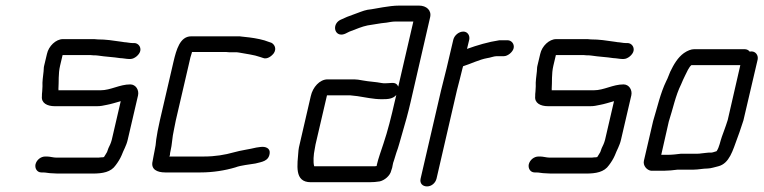

<svg xmlns="http://www.w3.org/2000/svg" viewBox="-20 -618 2732 687"><path d="M460 -464H453C445 -464 432 -467 425 -467C421 -468 417 -468 412 -469C384 -473 360 -477 329 -477C322 -478 316 -478 309 -478H205C180 -478 154 -453 148 -425L138 -383C136 -376 137 -370 136 -363C134 -343 131 -327 132 -309L131 -291C130 -284 130 -279 130 -274C127 -249 149 -238 176 -238H327C340 -238 349 -240 363 -243C375 -245 398 -252 412 -256L380 -118C377 -106 372 -96 368 -88L363 -74C360 -68 356 -63 352 -56C348 -55 345 -55 342 -55C337 -54 330 -54 325 -54H182C171 -54 158 -58 148 -58H142C126 -58 111 -46 107 -30C104 -15 113 -1 128 -1H134C144 -1 155 2 166 2C173 2 179 3 186 3H312C347 3 377 -2 394 -27C401 -36 410 -50 415 -62C422 -81 432 -96 437 -118L474 -277C478 -296 466 -316 446 -316C408 -316 376 -295 340 -295H189V-296C189 -297 190 -298 189 -299C191 -326 188 -353 195 -383L204 -421H294C301 -421 308 -421 315 -420C321 -420 327 -420 332 -419C357 -415 385 -414 410 -410C418 -410 433 -407 440 -407H447C461 -407 479 -422 482 -436C485 -451 474 -464 460 -464Z M571 -1H697C742 -1 785 -8 822 -19C843 -27 872 -29 894 -33C917 -39 942 -41 945 -70C947 -87 931 -95 911 -92L897 -90C873 -84 841 -80 817 -73C785 -64 750 -58 710 -58H586L588 -63C588 -68 589 -73 590 -77C596 -101 596 -127 602 -152C604 -161 606 -173 609 -187L658 -398C660 -407 662 -417 666 -428L667 -432H789C794 -431 801 -431 807 -431H822C826 -431 830 -431 835 -430C861 -425 889 -422 911 -414L920 -411C935 -404 952 -417 960 -428C971 -445 961 -460 951 -465L942 -468C923 -476 896 -481 873 -484L855 -486C848 -487 843 -487 838 -488H664C624 -488 611 -440 601 -398L552 -187C549 -172 546 -160 544 -149L539 -119C538 -104 536 -92 533 -78C530 -66 529 -54 526 -41C519 -12 542 -1 571 -1Z M1398 -278 1392 -253C1381 -204 1367 -148 1352 -104C1344 -79 1334 -53 1328 -27V-24C1324 -23 1319 -23 1315 -23H1105C1104 -23 1105 -23 1104 -24C1100 -38 1102 -66 1106 -84C1107 -89 1108 -95 1109 -101L1150 -277H1225C1230 -277 1236 -277 1241 -276L1259 -274C1287 -270 1315 -263 1346 -263C1369 -263 1385 -264 1398 -278ZM1359 -320C1354 -320 1350 -320 1345 -321C1326 -325 1299 -326 1279 -330L1261 -333C1253 -334 1245 -334 1238 -334H1152C1124 -334 1099 -306 1092 -274L1052 -101C1050 -94 1049 -87 1048 -80C1044 -27 1032 34 1092 34H1302C1317 34 1325 33 1339 31C1356 27 1376 11 1380 -8C1383 -15 1384 -21 1385 -27C1386 -32 1387 -38 1390 -45L1398 -71C1407 -95 1410 -110 1419 -140C1429 -173 1441 -217 1449 -252L1519 -556C1525 -581 1506 -598 1479 -598H1409C1388 -598 1370 -595 1350 -592C1330 -589 1314 -585 1295 -583C1279 -580 1262 -572 1247 -567C1229 -561 1215 -555 1198 -547C1172 -534 1174 -501 1195 -495C1211 -491 1223 -503 1236 -507C1255 -514 1275 -523 1295 -527L1345 -535L1363 -537C1374 -539 1385 -541 1396 -541H1459L1405 -308C1397 -327 1382 -320 1359 -320Z M1602 -476 1578 -374C1572 -350 1564 -319 1558 -294L1485 21C1481 38 1492 49 1508 49C1524 49 1538 37 1542 21L1615 -295C1621 -320 1630 -351 1635 -374L1637 -381C1663 -389 1695 -405 1723 -410C1733 -411 1747 -417 1757 -417H1783C1797 -417 1815 -432 1818 -446C1821 -461 1810 -474 1796 -474H1767C1727 -468 1687 -456 1651 -443L1659 -476C1662 -491 1653 -505 1638 -505C1622 -505 1606 -492 1602 -476Z M2225 -464H2218C2210 -464 2197 -467 2190 -467C2186 -468 2182 -468 2177 -469C2149 -473 2125 -477 2094 -477C2087 -478 2081 -478 2074 -478H1970C1945 -478 1919 -453 1913 -425L1903 -383C1901 -376 1902 -370 1901 -363C1899 -343 1896 -327 1897 -309L1896 -291C1895 -284 1895 -279 1895 -274C1892 -249 1914 -238 1941 -238H2092C2105 -238 2114 -240 2128 -243C2140 -245 2163 -252 2177 -256L2145 -118C2142 -106 2137 -96 2133 -88L2128 -74C2125 -68 2121 -63 2117 -56C2113 -55 2110 -55 2107 -55C2102 -54 2095 -54 2090 -54H1947C1936 -54 1923 -58 1913 -58H1907C1891 -58 1876 -46 1872 -30C1869 -15 1878 -1 1893 -1H1899C1909 -1 1920 2 1931 2C1938 2 1944 3 1951 3H2077C2112 3 2142 -2 2159 -27C2166 -36 2175 -50 2180 -62C2187 -81 2197 -96 2202 -118L2239 -277C2243 -296 2231 -316 2211 -316C2173 -316 2141 -295 2105 -295H1954V-296C1954 -297 1955 -298 1954 -299C1956 -326 1953 -353 1960 -383L1969 -421H2059C2066 -421 2073 -421 2080 -420C2086 -420 2092 -420 2097 -419C2122 -415 2150 -414 2175 -410C2183 -410 2198 -407 2205 -407H2212C2226 -407 2244 -422 2247 -436C2250 -451 2239 -464 2225 -464Z M2368 -64H2346L2373 -183C2388 -229 2397 -276 2417 -316C2422 -327 2426 -338 2431 -347C2437 -359 2445 -378 2454 -385H2629L2584 -189C2578 -170 2577 -168 2571 -151L2563 -129C2557 -113 2554 -91 2544 -77L2531 -73C2528 -72 2525 -72 2523 -72C2518 -72 2512 -72 2506 -71L2488 -69C2483 -68 2479 -68 2475 -68H2417C2403 -66 2383 -64 2368 -64ZM2310 -7H2355C2369 -7 2391 -9 2405 -11H2462C2478 -11 2496 -15 2511 -15C2524 -15 2540 -21 2550 -23C2590 -33 2602 -80 2618 -123L2626 -145C2632 -162 2633 -167 2640 -187L2691 -405C2694 -420 2684 -434 2669 -434C2667 -434 2665 -434 2663 -433C2658 -439 2652 -442 2644 -442H2464C2453 -442 2440 -437 2427 -428C2405 -412 2391 -388 2378 -361C2373 -350 2370 -339 2364 -328C2343 -285 2332 -234 2317 -185L2284 -43C2280 -26 2294 -9 2310 -7Z"/></svg>

Font: Electronic
Style: It
Weight: 400
Version: Version 1.011